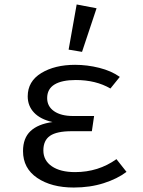

<svg xmlns="http://www.w3.org/2000/svg" viewBox="-20 -828 640 859"><path d="M301 -241Q234 -241 204 -220.5Q174 -200 174 -155Q174 -110 212 -84Q250 -58 316 -58Q420 -58 501 -116L546 -59Q505 -28 444 -8.5Q383 11 310 11Q210 11 146.5 -32Q83 -75 83 -152Q83 -210 116.5 -241.5Q150 -273 215 -282Q161 -294 132.5 -324Q104 -354 104 -397Q104 -464 164.5 -501Q225 -538 316 -538Q370 -538 424 -524.5Q478 -511 516 -484L474 -432Q409 -470 319 -470Q257 -470 224 -450Q191 -430 191 -389Q191 -352 222 -330.5Q253 -309 307 -309H401L391 -241ZM412 -791 347 -596 287 -606 323 -808Z"/></svg>

Font: FiraDG Mono
Style: Regular
Weight: 400
Designer: Carrois Corporate & Edenspiekermann AG
Foundry: Carrois Corporate GbR & Edenspiekermann AG
Version: Version 3.206